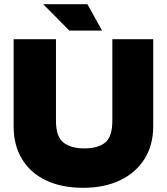

<svg xmlns="http://www.w3.org/2000/svg" viewBox="-20 -887 796 916"><path d="M377 9Q274 9 199.5 -26.5Q125 -62 85 -128Q45 -194 45 -285V-700H247V-312Q247 -235 282.5 -207Q318 -179 383 -179Q448 -179 482 -207Q516 -235 516 -312V-700H711V-285Q711 -194 669 -128Q627 -62 552 -26.5Q477 9 377 9ZM467 -741H311L186 -867H397Z"/></svg>

Font: REM ExtraBold
Style: Regular
Weight: 800
Designer: Octavio Pardo
Foundry: Ashler Design
Version: Version 1.005;gftools[0.9.28]